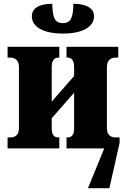

<svg xmlns="http://www.w3.org/2000/svg" viewBox="-20 -783 664 1013"><path d="M312 -606Q235 -606 191.5 -630.5Q148 -655 148 -697Q148 -729 176 -746Q204 -763 256 -763Q256 -711 267.5 -686Q279 -661 312 -661Q344 -661 355.5 -686Q367 -711 367 -763Q419 -763 447.5 -746Q476 -729 476 -697Q476 -655 432.5 -630.5Q389 -606 312 -606ZM20 0V-58H37Q55 -58 67.5 -69.5Q80 -81 80 -108V-428Q80 -454 67.5 -466.5Q55 -479 37 -479H20V-536H293V-479H286Q271 -479 262 -466.5Q253 -454 253 -430V-247L371 -382V-430Q371 -454 362 -466.5Q353 -479 338 -479H331V-536H604V-479H587Q569 -479 556.5 -466.5Q544 -454 544 -428V-108Q544 -81 556.5 -69.5Q569 -58 587 -58H611V-29L557 210H444L530 0H331V-58H338Q353 -58 362 -69Q371 -80 371 -106V-294L253 -159V-106Q253 -80 262 -69Q271 -58 286 -58H293V0Z"/></svg>

Font: Noto Serif Condensed Black
Style: Regular
Weight: 900
Width: 3
Designer: Monotype Design Team
Foundry: Monotype Imaging Inc.
Version: Version 2.015; ttfautohint (v1.8.4.7-5d5b)